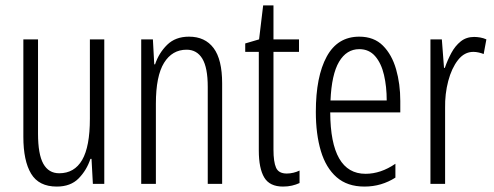

<svg xmlns="http://www.w3.org/2000/svg" viewBox="-20 -677 1820 707"><path d="M364 -532V0H322L317 -92H313Q299 -50 269.5 -20Q240 10 189 10Q123 10 94.5 -37.5Q66 -85 66 -173V-532H120V-185Q120 -109 139.5 -74Q159 -39 198 -39Q254 -39 282.5 -88Q311 -137 311 -240V-532Z M676 -542Q735 -542 766.5 -500Q798 -458 798 -370V0H745V-357Q745 -428 725 -461Q705 -494 667 -494Q614 -494 584 -445.5Q554 -397 554 -295V0H500V-532H543L548 -440H551Q565 -482 595.5 -512Q626 -542 676 -542Z M1036 -38Q1048 -38 1060.5 -41Q1073 -44 1083 -49V-3Q1070 3 1055 6.5Q1040 10 1022 10Q973 10 953 -23.5Q933 -57 933 -123V-486H883V-517L934 -532L949 -657H987V-532H1081V-486H987V-126Q987 -81 996.5 -59.5Q1006 -38 1036 -38Z M1303 -542Q1357 -542 1390 -509Q1423 -476 1438.5 -422Q1454 -368 1454 -305V-263H1196Q1197 -37 1326 -37Q1382 -37 1436 -74V-23Q1411 -7 1382.5 1.5Q1354 10 1322 10Q1259 10 1219.5 -24.5Q1180 -59 1161.5 -121Q1143 -183 1143 -265Q1143 -395 1183 -468.5Q1223 -542 1303 -542ZM1303 -496Q1256 -496 1228.5 -449.5Q1201 -403 1197 -307H1404Q1404 -358 1394 -401Q1384 -444 1361.5 -470Q1339 -496 1303 -496Z M1726 -541Q1736 -541 1748 -539Q1760 -537 1771 -532L1761 -478Q1754 -481 1743.5 -483.5Q1733 -486 1723 -486Q1690 -486 1666.5 -456Q1643 -426 1630.5 -378.5Q1618 -331 1619 -279V0H1565V-532H1607L1615 -427H1618Q1628 -456 1642 -482Q1656 -508 1676.5 -524.5Q1697 -541 1726 -541Z"/></svg>

Font: Noto Sans Sinhala UI ExtraCondensed Light
Style: Regular
Weight: 300
Width: 2
Designer: Jelle Bosma - Monotype Design Team
Foundry: Monotype Imaging Inc.
Version: Version 2.006; ttfautohint (v1.8.4.7-5d5b)